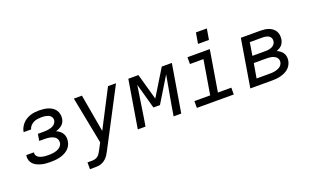

<svg xmlns="http://www.w3.org/2000/svg" viewBox="-97 -1239 3193 1964"><g transform="rotate(-20 1500.0 -257.0)"><path d="M257 8Q231 8 205.5 6Q180 4 156 -2.5Q132 -9 110 -19.5Q88 -30 71.5 -47Q55 -64 47.5 -88Q40 -112 44 -138Q45 -139 45 -140Q45 -141 45 -143H128Q128 -142 128 -141.5Q128 -141 128 -141Q125 -126 131 -113Q137 -100 148 -91.5Q159 -83 172 -78Q185 -73 199 -70.5Q213 -68 227.5 -67Q242 -66 257 -66Q272 -66 287 -66.5Q302 -67 317.5 -70Q333 -73 348 -78Q363 -83 376.5 -91.5Q390 -100 399.5 -113.5Q409 -127 412 -142Q414 -158 410 -173Q406 -188 396 -199Q386 -210 372.5 -216.5Q359 -223 344.5 -227Q330 -231 314 -232.5Q298 -234 282 -234H219L231 -307H295Q308 -307 322 -308Q336 -309 349.5 -311.5Q363 -314 377 -318.5Q391 -323 403 -331Q415 -339 423.5 -351Q432 -363 435 -377Q437 -391 433 -403.5Q429 -416 420.5 -425.5Q412 -435 400 -440.5Q388 -446 375.5 -449Q363 -452 349.5 -453Q336 -454 322 -454Q301 -454 279.5 -451Q258 -448 238 -438.5Q218 -429 202 -411.5Q186 -394 182 -373H100Q103 -397 114.5 -419.5Q126 -442 143 -461Q160 -480 182 -493.5Q204 -507 227.5 -514.5Q251 -522 274.5 -525Q298 -528 322 -528Q348 -528 373 -525Q398 -522 421 -514.5Q444 -507 464 -494Q484 -481 497.5 -461.5Q511 -442 516 -417.5Q521 -393 517 -367Q514 -349 505.5 -332Q497 -315 482 -302.5Q467 -290 450 -282Q433 -274 415 -268Q435 -260 452 -246.5Q469 -233 480 -215Q491 -197 494 -174.5Q497 -152 493 -129Q489 -105 476.5 -82.5Q464 -60 444 -44Q424 -28 400.5 -17.5Q377 -7 353 -1.5Q329 4 305 6Q281 8 257 8Z M608 215V141H657Q673 141 690 137Q707 133 721 122Q735 111 744 95.5Q753 80 762 65L800 -8L700 -520H788L860 -110L1072 -520H1159L835 99Q826 116 816 132.5Q806 149 793 163.5Q780 178 763.5 189Q747 200 729.5 206Q712 212 693.5 213.5Q675 215 657 215Z M1207 0 1293 -520H1403L1483 -235L1657 -520H1767L1680 0H1597L1614 -104Q1628 -186 1643 -267.5Q1658 -349 1672 -430L1505 -156H1434L1358 -430Q1345 -349 1333 -267.5Q1321 -186 1308 -104L1291 0Z M1850 0V-74H2022L2084 -446H1937V-520H2180L2106 -74H2252V0ZM2085 -611 2105 -729H2224L2204 -611Z M2432 0 2518 -520H2729Q2753 -520 2776.5 -517Q2800 -514 2821 -506Q2842 -498 2860 -484.5Q2878 -471 2889 -451.5Q2900 -432 2903 -409Q2906 -386 2902 -362Q2899 -346 2892.5 -330.5Q2886 -315 2874 -302.5Q2862 -290 2847 -281.5Q2832 -273 2817 -267Q2836 -259 2852.5 -246.5Q2869 -234 2880 -217Q2891 -200 2894.5 -178.5Q2898 -157 2894 -134Q2890 -111 2878 -89Q2866 -67 2847 -51Q2828 -35 2805 -25Q2782 -15 2759 -9.5Q2736 -4 2712.5 -2Q2689 0 2666 0ZM2566 -306H2708Q2719 -306 2730.5 -307Q2742 -308 2753.5 -310.5Q2765 -313 2776 -318Q2787 -323 2796.5 -331Q2806 -339 2812 -349.5Q2818 -360 2820 -372Q2823 -390 2816.5 -406Q2810 -422 2796 -431Q2782 -440 2764.5 -443.5Q2747 -447 2729 -447H2589ZM2527 -74H2666Q2680 -74 2694.5 -74.5Q2709 -75 2723.5 -78Q2738 -81 2752.5 -86Q2767 -91 2780 -99Q2793 -107 2801.5 -120Q2810 -133 2813 -148Q2815 -163 2811 -177Q2807 -191 2797.5 -200.5Q2788 -210 2775.5 -216.5Q2763 -223 2749 -226.5Q2735 -230 2720 -231Q2705 -232 2691 -232H2554Z"/></g></svg>

Font: Iosevka SS04 Extended Oblique
Style: Regular
Weight: 400
Width: 7
Italic angle: -9°
Monospace: yes
Designer: Belleve Invis
Foundry: Belleve Invis
Version: Version 19.0.0; ttfautohint (v1.8.4)